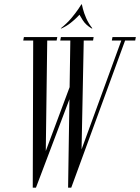

<svg xmlns="http://www.w3.org/2000/svg" viewBox="-20 -871 650 891"><path d="M191.9 -127.1 146.8 0H132L134.1 -699H199.4ZM146.8 0 146.9 -48.2 319.1 -509.5 323.6 -467.1ZM137.9 -683H87.9L90.9 -699H138.4ZM242.8 -683H194.4L197 -699H245.8ZM357.9 -147.5 310.6 0H296L306.6 -699H368.9ZM310.6 0 319.6 -71.2 548.8 -699H566.4ZM310.8 -683H259.6L262.6 -699H310.9ZM411.9 -683H362.9L364.8 -699H414.5ZM550.2 -683H499L502 -699H554ZM607.4 -683H554.8L558.5 -699H610.4ZM265.6 -739 261.8 -739.4Q291 -762.6 311.4 -787.1Q331.9 -811.6 344 -829.8Q356.1 -847.9 357.8 -850.9H359.8L350 -804Q348.4 -802 337.2 -790.6Q326 -779.2 307.9 -764.8Q289.9 -750.4 265.6 -739ZM404.9 -739Q376.8 -756.2 363.4 -778.3Q350 -800.4 348 -804L357.8 -850.9H359.8Q360.4 -847.9 364.8 -829.8Q369.2 -811.6 379.8 -787.1Q390.4 -762.6 408.8 -739.4Z"/></svg>

Font: Emberly Black
Style: Italic
Weight: 900
Italic angle: -12°
Designer: Rajesh Rajput
Foundry: Rajesh Rajput
Version: Version 1.000